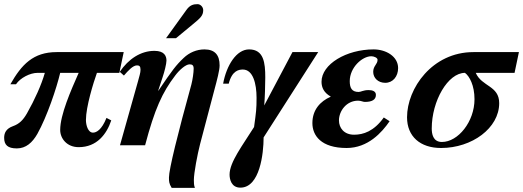

<svg xmlns="http://www.w3.org/2000/svg" viewBox="-26 -700 2520 925"><path d="M570 -449H247C134 -449 78 -389 24 -294H51C72 -325 119 -349 155 -349H190C174 -292 141 -219 104 -154C85 -121 67 -103 36 -92C3 -80 -6 -59 -6 -36C-6 -2 11 15 55 15C99 15 130 -13 154 -55C201 -139 247 -277 264 -349H353C315 -263 264 -147 264 -74C264 -32 297 9 353 9C441 9 488 -54 510 -120L487 -132C464 -74 438 -61 422 -61C398 -61 388 -97 388 -122C388 -185 424 -302 441 -349H549Z M774 -516H822L903 -583C938 -612 953 -624 953 -651C953 -667 939 -680 926 -680C906 -680 889 -676 872 -652ZM736 -263 758 -330C766 -353 776 -393 776 -408C776 -430 766 -455 718 -455C652 -455 593 -416 551 -354L571 -336C591 -359 614 -385 634 -385C645 -385 651 -381 651 -364C651 -349 645 -332 639 -309L552 0H673C719 -174 756 -255 818 -336C838 -363 869 -390 887 -390C900 -390 907 -386 907 -369C907 -351 902 -316 896 -293C830 -54 788 116 788 155C788 173 788 184 801 205H913C908 193 908 180 908 167C908 134 925 44 938 -6L1006 -264C1020 -316 1032 -361 1032 -385C1032 -434 1010 -462 959 -462C922 -462 886 -447 859 -421C822 -386 804 -362 737 -263Z M1507 -449H1383L1247 -192C1250 -225 1252 -294 1252 -327C1252 -397 1245 -462 1174 -462C1113 -462 1065 -385 1049 -297H1076C1092 -361 1126 -365 1144 -365C1193 -365 1210 -297 1210 -229C1210 -174 1208 -161 1198 -88C1143 0 1080 81 1080 141C1080 163 1088 204 1132 204C1226 204 1244 39 1244 -38Z M1567 -234C1517 -212 1479 -171 1479 -107C1479 -47 1521 13 1644 13C1747 13 1814 -62 1851 -116L1823 -134C1775 -67 1724 -51 1680 -51C1631 -51 1607 -84 1607 -120C1607 -165 1643 -215 1699 -215C1714 -215 1722 -209 1732 -209C1767 -209 1785 -220 1785 -243C1785 -261 1767 -266 1750 -266C1724 -266 1713 -257 1702 -257C1669 -257 1659 -276 1659 -309C1659 -375 1719 -429 1763 -429C1775 -429 1793 -422 1793 -412C1793 -390 1772 -383 1772 -354C1772 -324 1796 -301 1830 -301C1867 -301 1892 -332 1892 -372C1892 -428 1834 -462 1774 -462C1643 -462 1523 -391 1523 -306C1523 -278 1535 -253 1567 -235Z M2474 -449H2255C2056 -449 1935 -274 1935 -135C1935 -43 1998 13 2099 13C2248 13 2379 -83 2379 -203C2379 -288 2295 -282 2266 -349H2453ZM2260 -222C2260 -114 2181 -16 2103 -16C2059 -16 2054 -57 2054 -81C2054 -214 2132 -349 2214 -349C2236 -333 2260 -288 2260 -222Z"/></svg>

Font: STIXGeneral
Style: Bold Italic
Weight: 700
Italic angle: -16.33°
Designer: MicroPress Inc., with final additions and corrections provided by Coen Hoffman, Elsevier (retired)
Version: Version 1.1.0